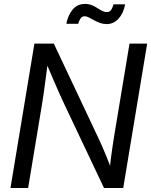

<svg xmlns="http://www.w3.org/2000/svg" viewBox="-20 -947 761 967"><path d="M32.7 0 153.3 -727.5H251L473.6 -255.9Q481 -240.7 492.2 -215.3Q503.4 -189.9 516.1 -158.9Q528.8 -127.9 540.5 -96.7L531.2 -83Q533.7 -112.3 538.3 -147.7Q543 -183.1 547.6 -214.6Q552.2 -246.1 555.2 -263.2L632.3 -727.5H721.2L600.6 0H503.9L305.2 -419.4Q296.4 -438.5 282.7 -468.3Q269 -498 251.5 -539.1Q233.9 -580.1 211.9 -631.8L223.1 -649.9Q215.8 -592.8 209.7 -548.1Q203.6 -503.4 199.2 -471.2Q194.8 -439 191.4 -420.4L121.6 0ZM517.1 -825.7Q499.5 -825.7 483.4 -831.5Q467.3 -837.4 453.1 -845.5Q439 -853.5 427 -859.4Q415 -865.2 406.2 -865.2Q393.1 -865.2 385 -853Q377 -840.8 374 -827.1H314Q322.3 -870.6 345.9 -898.9Q369.6 -927.2 408.2 -927.2Q426.8 -927.2 441.9 -921.1Q457 -915 469.7 -906.7Q482.4 -898.4 494.4 -892.3Q506.3 -886.2 518.6 -886.2Q531.2 -886.2 538.6 -895.5Q545.9 -904.8 551.8 -925.3H610.4Q601.6 -879.9 576.9 -852.8Q552.2 -825.7 517.1 -825.7Z"/></svg>

Font: Inter 28pt
Style: Italic
Weight: 400
Italic angle: -9.3988°
Designer: Rasmus Andersson
Foundry: rsms
Version: Version 4.001;git-66647c0bb